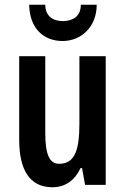

<svg xmlns="http://www.w3.org/2000/svg" viewBox="-20 -780 528 810"><path d="M388 -760H321C321 -710 286 -691 245 -691C204 -691 171 -712 171 -760H103C105 -660 164 -607 244 -607C323 -607 388 -667 388 -760ZM426 -543H315V-261C315 -148 297 -89 229 -89C188 -89 171 -131 171 -218V-543H61V-189C61 -66 104 10 201 10C254 10 295 -18 320 -71H326L339 0H426Z"/></svg>

Font: Noto Sans Sinhala UI ExtraCondensed SemiBold
Style: Regular
Weight: 600
Width: 2
Designer: Jelle Bosma - Monotype Design Team
Foundry: Monotype Imaging Inc.
Version: Version 2.006